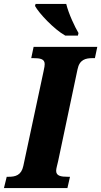

<svg xmlns="http://www.w3.org/2000/svg" viewBox="-41 -951 512 971"><path d="M289 -771H353L356 -784C339 -812 306 -881 294 -931H139L136 -921C156 -884 232 -803 289 -771ZM-21 0H300L313 -57H302C268 -57 243 -61 243 -87C243 -99 248 -113 253 -136L351 -600C361 -650 392 -657 428 -657H439L451 -714H129L117 -657H127C162 -657 185 -653 185 -627C185 -621 184 -610 179 -589L77 -112C67 -64 36 -57 3 -57H-7Z"/></svg>

Font: Noto Serif ExtraCondensed Black
Style: Italic
Weight: 900
Width: 2
Italic angle: -12°
Designer: Monotype Design Team
Foundry: Monotype Imaging Inc.
Version: Version 2.014